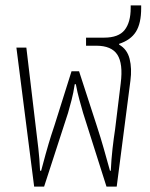

<svg xmlns="http://www.w3.org/2000/svg" viewBox="-20 -694 557 714"><path d="M107 0 41 -517H78L114 -214Q118 -181 122.5 -143Q127 -105 129 -59H133Q143 -97 149.5 -120Q156 -143 160.5 -158.5Q165 -174 170 -189.5Q175 -205 183 -229L246 -429H274L339 -229Q355 -180 366 -141Q377 -102 389 -59H392Q394 -102 398.5 -141.5Q403 -181 408 -213L429 -385Q438 -457 416.5 -490.5Q395 -524 338 -524H300V-554H367Q421 -554 443.5 -582.5Q466 -611 466 -664V-674H505V-664Q505 -607 485.5 -576Q466 -545 423 -531V-528Q453 -511 462 -475Q471 -439 465 -394L414 0H376L289 -274Q282 -299 275 -324Q268 -349 262 -381H258Q253 -348 246 -321.5Q239 -295 233 -274L144 0Z"/></svg>

Font: Noto Sans Thai UI Cond ExtLt
Style: Regular
Weight: 200
Width: 3
Designer: Monotype Design Team
Foundry: Monotype Imaging Inc.
Version: Version 2.000; ttfautohint (v1.8.4.7-5d5b)